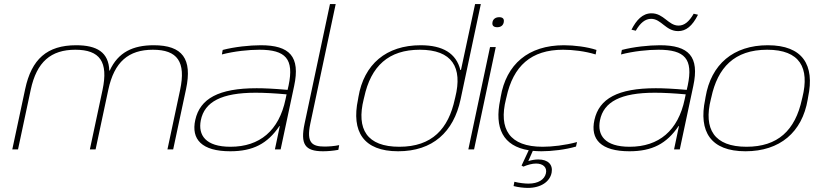

<svg xmlns="http://www.w3.org/2000/svg" viewBox="-20 -730 3977 938"><path d="M103 -295 40 0H68L130 -291C159 -428 229 -487 348 -487C468 -487 510 -428 481 -291L419 0H447L509 -291C538 -428 608 -487 727 -487C847 -487 889 -428 860 -291L798 0H826L889 -295C920 -442 872 -509 731 -509C630 -509 557 -475 516 -385H514C511 -475 453 -509 352 -509C210 -509 134 -441 103 -295Z M1254 -509C1200 -509 1125 -501 1068 -486L1064 -464C1126 -480 1196 -487 1247 -487C1376 -487 1417 -442 1390 -313L1385 -291C1316 -297 1270 -299 1234 -299C1048 -299 957 -248 934 -144C913 -49 966 9 1105 9C1216 9 1287 -28 1345 -114H1347L1323 0H1351L1417 -310C1448 -454 1395 -509 1254 -509ZM961 -142C979 -233 1063 -277 1229 -277C1272 -277 1327 -274 1380 -269L1375 -245C1343 -92 1249 -13 1106 -13C984 -13 947 -70 961 -142Z M1566 -14C1505 -14 1476 -32 1496 -126L1620 -710H1592L1468 -126C1447 -26 1469 9 1558 9C1579 9 1607 7 1633 2L1637 -21C1613 -16 1586 -14 1566 -14Z M1731 -256 1729 -244C1696 -88 1755 9 1925 9C2094 9 2196 -85 2230 -244L2329 -710H2301L2232 -388H2229C2209 -469 2144 -509 2035 -509C1867 -509 1758 -416 1731 -256ZM1757 -246 1759 -254C1792 -408 1879 -487 2031 -487C2189 -487 2241 -401 2204 -254L2202 -246C2171 -101 2091 -13 1931 -13C1773 -13 1720 -98 1757 -246Z M2374 -500 2268 0H2296L2402 -500ZM2386 -621C2383 -606 2391 -597 2409 -597C2427 -597 2438 -606 2441 -621V-622C2444 -637 2437 -646 2419 -646C2401 -646 2389 -637 2386 -622Z M2426 -256 2424 -244C2394 -104 2438 -16 2563 4L2528 79L2537 84C2558 75 2580 69 2599 69C2632 69 2654 87 2647 117C2640 147 2610 167 2562 167C2544 167 2516 164 2493 158L2489 179C2512 185 2539 188 2559 188C2623 188 2667 157 2675 113C2682 75 2658 49 2610 49C2594 49 2577 52 2561 57L2583 7C2596 8 2610 9 2625 9C2676 9 2743 1 2794 -14L2799 -36C2740 -20 2677 -13 2631 -13C2469 -13 2415 -99 2452 -246L2454 -254C2487 -408 2575 -487 2731 -487C2778 -487 2838 -480 2890 -464L2894 -486C2849 -501 2786 -509 2735 -509C2561 -509 2453 -416 2426 -256Z M3204 -509C3150 -509 3075 -501 3018 -486L3014 -464C3076 -480 3146 -487 3197 -487C3326 -487 3367 -442 3340 -313L3335 -291C3266 -297 3220 -299 3184 -299C2998 -299 2907 -248 2884 -144C2863 -49 2916 9 3055 9C3166 9 3237 -28 3295 -114H3297L3273 0H3301L3367 -310C3398 -454 3345 -509 3204 -509ZM2911 -142C2929 -233 3013 -277 3179 -277C3222 -277 3277 -274 3330 -269L3325 -245C3293 -92 3199 -13 3056 -13C2934 -13 2897 -70 2911 -142ZM3065 -585 3086 -580C3108 -618 3132 -638 3161 -638C3211 -638 3232 -578 3293 -578C3331 -578 3362 -602 3390 -658L3369 -663C3347 -625 3324 -605 3295 -605C3245 -605 3223 -665 3163 -665C3119 -665 3089 -632 3065 -585Z M3427 -256 3425 -244C3392 -87 3452 9 3622 9C3790 9 3899 -84 3926 -244L3928 -256C3961 -412 3902 -509 3731 -509C3563 -509 3454 -416 3427 -256ZM3453 -246 3455 -254C3486 -399 3567 -487 3728 -487C3888 -487 3936 -399 3900 -254L3898 -246C3865 -92 3779 -13 3627 -13C3469 -13 3416 -99 3453 -246Z"/></svg>

Font: LT Wave Thin
Style: Italic
Weight: 100
Designer: Daniel Lyons
Version: Version 2.5 (Glyphs App)